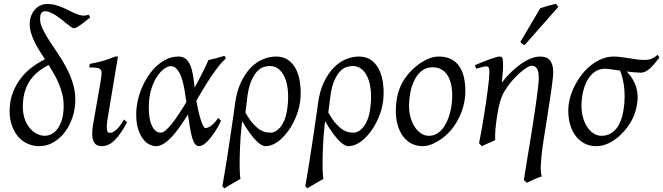

<svg xmlns="http://www.w3.org/2000/svg" viewBox="-20 -758 3530 1022"><path d="M318.8 -194.3Q318.8 -225.1 312.3 -253.7Q305.7 -282.2 294.4 -309.3Q283.2 -336.4 268.8 -362.1Q254.4 -387.7 239.3 -412.1Q208.5 -396.5 184.3 -377.2Q160.2 -357.9 142.6 -333.5Q125 -309.1 114.7 -278.6Q104.5 -248 102.1 -209.5Q99.1 -164.6 109.4 -131.8Q119.6 -99.1 137.2 -77.6Q154.8 -56.2 176.3 -45.7Q197.8 -35.2 216.8 -35.2Q238.3 -35.2 256.8 -45.7Q275.4 -56.2 289.3 -76.7Q303.2 -97.2 311 -126.7Q318.8 -156.2 318.8 -194.3ZM460.4 -666Q424.3 -635.7 403.6 -621.6Q382.8 -607.4 373.5 -607.4Q368.2 -607.4 358.4 -614.3Q348.6 -621.1 336.2 -631.1Q323.7 -641.1 309.1 -652.8Q294.4 -664.6 279.3 -674.6Q264.2 -684.6 249 -691.4Q233.9 -698.2 220.2 -698.2Q208 -698.2 200.7 -689.2Q193.4 -680.2 193.4 -656.7Q193.4 -631.8 207.3 -603.3Q221.2 -574.7 241.9 -542.5Q262.7 -510.3 287.1 -474.6Q311.5 -439 332.3 -399.7Q353 -360.4 366.9 -317.4Q380.9 -274.4 380.9 -227.5Q380.9 -179.2 366.2 -134.5Q351.6 -89.8 325.7 -55.4Q299.8 -21 264.6 -0.5Q229.5 20 188.5 20Q155.3 20 125.5 6.3Q95.7 -7.3 74.2 -33.4Q52.7 -59.6 41 -97.2Q31.2 -128.4 31.2 -166.5Q31.2 -174.3 31.7 -182.6Q34.2 -231.4 51 -272Q67.9 -312.5 93.8 -345Q119.6 -377.4 152.3 -401.6Q185.1 -425.8 219.2 -442.4Q203.6 -466.3 189 -490Q174.3 -513.7 163.1 -536.9Q151.9 -560.1 145 -583.3Q138.2 -606.4 138.2 -629.9Q138.2 -651.4 144.8 -670.7Q151.4 -689.9 163.6 -704.6Q175.8 -719.2 192.9 -728Q210 -736.8 231.4 -736.8Q255.9 -736.8 277.1 -730.7Q298.3 -724.6 317.6 -716.1Q336.9 -707.5 354.2 -698.5Q371.6 -689.5 387.9 -683.1Q404.3 -676.8 419.7 -675Q435.1 -673.3 450.7 -680.2Q453.6 -677.7 455.1 -675.3Q456.5 -672.9 460.4 -666Z M656.2 -106.9Q623.5 -44.9 591.3 -12.5Q559.1 20 521 20Q455.6 20 475.1 -92.8L514.2 -316.9Q519 -345.2 520.5 -361.8Q522 -378.4 516.4 -386.5Q510.7 -394.5 496.3 -396.7Q481.9 -398.9 455.1 -398.9L458 -418Q488.8 -423.3 524.7 -433.1Q560.5 -442.9 592.8 -457H607.9L555.2 -141.1Q549.3 -108.4 548.6 -90.3Q547.9 -72.3 550 -63.5Q552.2 -54.7 557.1 -52.7Q562 -50.8 567.9 -50.8Q579.1 -50.8 597.9 -66.4Q616.7 -82 640.1 -122.1Z M836.4 -51.8Q847.2 -51.8 862.5 -64.9Q877.9 -78.1 895.8 -100.6Q913.6 -123 933.1 -152.6Q952.6 -182.1 972.2 -214.8Q967.3 -250.5 961.2 -284.9Q955.1 -319.3 945.6 -346.2Q936 -373 922.1 -389.4Q908.2 -405.8 888.2 -405.8Q874 -405.8 854 -391.8Q834 -377.9 815.7 -350.3Q797.4 -322.8 784.7 -281.5Q772 -240.2 772 -185.1Q772 -121.6 789.6 -86.7Q807.1 -51.8 836.4 -51.8ZM1182.1 -446.8Q1162.1 -429.2 1142.6 -404.1Q1123 -378.9 1103.3 -349.6Q1083.5 -320.3 1064 -287.6Q1044.4 -254.9 1024.9 -221.7Q1029.3 -196.8 1035.2 -170.9Q1041 -145 1047.6 -124Q1054.2 -103 1061 -89.6Q1067.9 -76.2 1073.2 -76.2Q1081.1 -76.2 1090.6 -80.8Q1100.1 -85.4 1109.4 -93.3Q1118.7 -101.1 1126.7 -110.6Q1134.8 -120.1 1140.1 -129.9Q1146.5 -126 1149.4 -122.6Q1152.3 -119.1 1156.2 -115.2Q1150.9 -102.5 1142.8 -87.6Q1134.8 -72.8 1125 -57.9Q1115.2 -43 1104.2 -28.8Q1093.3 -14.6 1082.3 -3.9Q1071.3 6.8 1060.3 13.4Q1049.3 20 1040 20Q1027.8 20 1019 9.5Q1010.3 -1 1003.7 -22.2Q997.1 -43.5 991.7 -75.2Q986.3 -106.9 980.5 -148.9Q959 -114.3 937.5 -83.5Q916 -52.7 894.5 -29.8Q873 -6.8 851.8 6.6Q830.6 20 809.1 20Q793 20 774.7 10.7Q756.3 1.5 741 -18.8Q725.6 -39.1 715.3 -71Q705.1 -103 705.1 -148.9Q705.1 -184.1 712.9 -220.5Q720.7 -256.8 735.4 -291Q750 -325.2 770.3 -355.5Q790.5 -385.7 815.4 -408.2Q840.3 -430.7 869.1 -443.8Q897.9 -457 929.2 -457Q953.1 -457 968.3 -444.8Q983.4 -432.6 992.7 -410.9Q1002 -389.2 1007.1 -358.6Q1012.2 -328.1 1016.1 -291.5Q1028.8 -314.5 1040 -336.2Q1051.3 -357.9 1060.8 -377Q1070.3 -396 1077.6 -411.6Q1085 -427.2 1089.4 -438Q1110.4 -442.4 1131.3 -448.2Q1152.3 -454.1 1175.3 -460.9Q1178.2 -455.6 1179.4 -452.9Q1180.7 -450.2 1182.1 -446.8Z M1294.4 -224.1Q1293 -211.9 1290.8 -194.3Q1288.6 -176.8 1286.1 -159.7Q1308.1 -120.1 1328.1 -98.4Q1348.1 -76.7 1365.7 -66.2Q1383.3 -55.7 1397.9 -53.7Q1412.6 -51.8 1422.9 -51.8Q1431.6 -51.8 1444.3 -57.9Q1457 -64 1470 -78.6Q1482.9 -93.3 1493.7 -118.2Q1504.4 -143.1 1509.3 -180.7Q1516.1 -230 1512.7 -271.5Q1509.3 -313 1496.8 -343Q1484.4 -373 1463.9 -389.9Q1443.4 -406.7 1416.5 -406.7Q1402.3 -406.7 1384 -401.4Q1365.7 -396 1347.9 -377.2Q1330.1 -358.4 1315.4 -322.3Q1300.8 -286.1 1294.4 -224.1ZM1577.6 -217.8Q1574.2 -191.4 1565.4 -163.6Q1556.6 -135.7 1543.5 -109.4Q1530.3 -83 1513.2 -59.6Q1496.1 -36.1 1476.6 -18.3Q1457 -0.5 1435.5 9.8Q1414.1 20 1392.1 20Q1382.8 20 1370.6 12.9Q1358.4 5.9 1343 -9.8Q1327.6 -25.4 1309.1 -50.8Q1290.5 -76.2 1269 -112.8Q1268.1 -106.4 1267.3 -98.6Q1266.6 -90.8 1265.6 -82Q1262.7 -57.6 1260.7 -29.5Q1258.8 -1.5 1257.6 27.1Q1256.3 55.7 1255.9 82.8Q1255.4 109.9 1255.6 132.3Q1255.9 154.8 1257.1 171.1Q1258.3 187.5 1260.3 193.8Q1251 199.2 1240 205.6Q1229 211.9 1217.5 218.5Q1206.1 225.1 1195.3 231.7Q1184.6 238.3 1175.3 244.1Q1170.9 241.7 1169.2 239.3Q1167.5 236.8 1163.6 232.4Q1166.5 216.3 1172.1 183.8Q1177.7 151.4 1184.3 109.9Q1190.9 68.4 1198 22Q1205.1 -24.4 1211.4 -68.1Q1217.8 -111.8 1223.1 -148.9Q1228.5 -186 1231.4 -209Q1240.2 -272.5 1262.2 -319.1Q1284.2 -365.7 1313.7 -396.5Q1343.3 -427.2 1378.4 -442.1Q1413.6 -457 1449.2 -457Q1490.7 -457 1517.8 -435.8Q1544.9 -414.6 1559.8 -380.4Q1574.7 -346.2 1578.6 -303.7Q1580.6 -284.7 1580.6 -265.6Q1580.6 -241.7 1577.6 -217.8Z M1735.8 -224.1Q1734.4 -211.9 1732.2 -194.3Q1730 -176.8 1727.5 -159.7Q1749.5 -120.1 1769.5 -98.4Q1789.6 -76.7 1807.1 -66.2Q1824.7 -55.7 1839.4 -53.7Q1854 -51.8 1864.3 -51.8Q1873 -51.8 1885.7 -57.9Q1898.4 -64 1911.4 -78.6Q1924.3 -93.3 1935.1 -118.2Q1945.8 -143.1 1950.7 -180.7Q1957.5 -230 1954.1 -271.5Q1950.7 -313 1938.2 -343Q1925.8 -373 1905.3 -389.9Q1884.8 -406.7 1857.9 -406.7Q1843.8 -406.7 1825.4 -401.4Q1807.1 -396 1789.3 -377.2Q1771.5 -358.4 1756.8 -322.3Q1742.2 -286.1 1735.8 -224.1ZM2019 -217.8Q2015.6 -191.4 2006.8 -163.6Q1998 -135.7 1984.9 -109.4Q1971.7 -83 1954.6 -59.6Q1937.5 -36.1 1918 -18.3Q1898.4 -0.5 1877 9.8Q1855.5 20 1833.5 20Q1824.2 20 1812 12.9Q1799.8 5.9 1784.4 -9.8Q1769 -25.4 1750.5 -50.8Q1731.9 -76.2 1710.4 -112.8Q1709.5 -106.4 1708.7 -98.6Q1708 -90.8 1707 -82Q1704.1 -57.6 1702.1 -29.5Q1700.2 -1.5 1699 27.1Q1697.8 55.7 1697.3 82.8Q1696.8 109.9 1697 132.3Q1697.3 154.8 1698.5 171.1Q1699.7 187.5 1701.7 193.8Q1692.4 199.2 1681.4 205.6Q1670.4 211.9 1658.9 218.5Q1647.5 225.1 1636.7 231.7Q1626 238.3 1616.7 244.1Q1612.3 241.7 1610.6 239.3Q1608.9 236.8 1605 232.4Q1607.9 216.3 1613.5 183.8Q1619.1 151.4 1625.7 109.9Q1632.3 68.4 1639.4 22Q1646.5 -24.4 1652.8 -68.1Q1659.2 -111.8 1664.6 -148.9Q1669.9 -186 1672.9 -209Q1681.6 -272.5 1703.6 -319.1Q1725.6 -365.7 1755.1 -396.5Q1784.7 -427.2 1819.8 -442.1Q1855 -457 1890.6 -457Q1932.1 -457 1959.2 -435.8Q1986.3 -414.6 2001.2 -380.4Q2016.1 -346.2 2020 -303.7Q2022 -284.7 2022 -265.6Q2022 -241.7 2019 -217.8Z M2387.2 -246.1Q2387.2 -320.8 2359.9 -360.4Q2332.5 -399.9 2282.2 -399.9Q2247.1 -399.9 2223.1 -379.6Q2199.2 -359.4 2184.6 -328.6Q2169.9 -297.9 2163.6 -262Q2157.2 -226.1 2157.2 -194.8Q2157.2 -162.1 2165.3 -133.1Q2173.3 -104 2187.7 -82.3Q2202.1 -60.5 2221.4 -47.9Q2240.7 -35.2 2263.2 -35.2Q2285.6 -35.2 2303.5 -45.2Q2321.3 -55.2 2335.2 -72Q2349.1 -88.9 2358.9 -110.6Q2368.7 -132.3 2375 -155.8Q2381.3 -179.2 2384.3 -202.6Q2387.2 -226.1 2387.2 -246.1ZM2457 -272.9Q2457 -240.2 2449.7 -206.8Q2442.4 -173.3 2428.2 -141.8Q2414.1 -110.4 2393.3 -81.8Q2372.6 -53.2 2345.2 -30.8Q2332.5 -20.5 2318.4 -11.2Q2304.2 -2 2289.6 5.1Q2274.9 12.2 2259.8 16.1Q2244.6 20 2230 20Q2195.8 20 2169.2 5.6Q2142.6 -8.8 2124.3 -33.9Q2106 -59.1 2096.4 -93.5Q2086.9 -127.9 2086.9 -168Q2086.9 -203.1 2092.8 -235.6Q2098.6 -268.1 2111.8 -298.3Q2125 -328.6 2147 -356.4Q2168.9 -384.3 2201.2 -410.2Q2226.1 -429.7 2255.9 -443.4Q2285.6 -457 2315.9 -457Q2354 -457 2380.9 -443.4Q2407.7 -429.7 2424.6 -405.3Q2441.4 -380.9 2449.2 -347.2Q2457 -313.5 2457 -272.9Z M2924.8 -372.1Q2924.8 -362.3 2922.6 -341.6Q2920.4 -320.8 2916.5 -292.5Q2912.6 -264.2 2907.5 -230Q2902.3 -195.8 2896.7 -159.9Q2891.1 -124 2885.5 -87.9Q2879.9 -51.8 2874.5 -19Q2866.7 31.7 2863 66.7Q2859.4 101.6 2858.6 124.8Q2857.9 147.9 2859.4 160.9Q2860.8 173.8 2863.8 180.7Q2856.4 183.1 2845.9 187.3Q2835.4 191.4 2824 196.5Q2812.5 201.7 2802 206.5Q2791.5 211.4 2784.7 214.8L2768.6 200.7Q2770.5 186.5 2774.9 159.2Q2779.3 131.8 2785.2 95.7Q2791 59.6 2798.1 17.3Q2805.2 -24.9 2812 -68.6Q2818.8 -112.3 2825.2 -154.8Q2831.5 -197.3 2836.7 -233.9Q2841.8 -270.5 2844.7 -298.6Q2847.7 -326.7 2847.7 -341.8Q2847.7 -378.9 2837.9 -393.6Q2828.1 -408.2 2807.6 -408.2Q2800.8 -408.2 2784.4 -398.4Q2768.1 -388.7 2747.6 -370.6Q2727.1 -352.5 2705.1 -327.4Q2683.1 -302.2 2664.6 -271Q2651.4 -249 2642.1 -217.3Q2632.8 -185.5 2627 -147Q2620.1 -103.5 2617.4 -72.3Q2614.7 -41 2615.7 -12.2Q2609.4 -8.8 2599.9 -4.6Q2590.3 -0.5 2580.3 3.9Q2570.3 8.3 2561 12.5Q2551.8 16.6 2545.9 20L2529.8 4.9Q2536.6 -27.3 2543.2 -64.9Q2549.8 -102.5 2555.9 -140.4Q2562 -178.2 2567.4 -215.1Q2572.8 -252 2576.7 -283Q2580.6 -314 2582.8 -337.2Q2585 -360.4 2585 -372.1Q2585 -383.3 2583.7 -389.9Q2582.5 -396.5 2580.3 -399.7Q2578.1 -402.8 2574.7 -403.8Q2571.3 -404.8 2566.9 -404.8Q2562.5 -404.8 2554 -402.8Q2545.4 -400.9 2536.6 -398.4Q2527.8 -396 2514.6 -392.1L2507.8 -411.1Q2528.3 -419.9 2549.1 -428.2Q2569.8 -436.5 2587.9 -442.9Q2606 -449.2 2619.4 -453.1Q2632.8 -457 2638.7 -457Q2645.5 -457 2649.4 -454.8Q2653.3 -452.6 2655 -446.8Q2656.7 -440.9 2657.2 -430.2Q2657.7 -419.4 2657.7 -401.9Q2657.7 -396.5 2657 -385.3Q2656.2 -374 2655 -361.3Q2653.8 -348.6 2652.6 -336.7Q2651.4 -324.7 2650.9 -318.8Q2677.7 -352.5 2705.1 -378.4Q2732.4 -404.3 2758.8 -421.9Q2785.2 -439.5 2809.8 -448.2Q2834.5 -457 2856 -457Q2871.6 -457 2884.3 -452.6Q2897 -448.2 2906 -438.2Q2915 -428.2 2919.9 -411.9Q2924.8 -395.5 2924.8 -372.1ZM2772.5 -518.1Q2765.1 -520.5 2761 -523.4Q2756.8 -526.4 2749.5 -534.2L2855.5 -713.9Q2863.3 -716.8 2874 -720.2Q2884.8 -723.6 2896.2 -726.8Q2907.7 -730 2919.2 -732.7Q2930.7 -735.4 2939.5 -737.8L2951.7 -721.2Z M3265.6 -406.2Q3263.7 -406.2 3266.6 -404.8Q3265.6 -405.8 3265.6 -406.2ZM3291.5 -137.2Q3300.3 -171.4 3303.2 -206.5Q3306.2 -241.7 3304 -274.2Q3301.8 -306.6 3295.4 -334.7Q3289.1 -362.8 3280.3 -382.3Q3253.4 -386.2 3231.4 -389.2Q3209.5 -392.1 3200.2 -392.1Q3168.5 -392.1 3145 -375Q3121.6 -357.9 3106.2 -330.1Q3090.8 -302.2 3083 -266.8Q3075.2 -231.4 3075.2 -194.8Q3075.2 -162.1 3083.3 -133.1Q3091.3 -104 3105.7 -82.3Q3120.1 -60.5 3139.4 -47.9Q3158.7 -35.2 3181.2 -35.2Q3204.6 -35.2 3222.4 -43.5Q3240.2 -51.8 3253.9 -65.9Q3267.6 -80.1 3276.6 -98.6Q3285.6 -117.2 3291.5 -137.2ZM3490.2 -452.1Q3478 -436.5 3466.3 -421.9Q3454.6 -407.2 3442.4 -396Q3430.2 -384.8 3417 -377.9Q3403.8 -371.1 3389.2 -371.1Q3376.5 -371.1 3357.2 -373Q3337.9 -375 3315.9 -377.4Q3340.3 -351.6 3353.5 -325.4Q3366.7 -299.3 3371.3 -272.2Q3376 -245.1 3372.8 -217.3Q3369.6 -189.5 3361.3 -161.1Q3356.9 -146 3347.4 -126.7Q3337.9 -107.4 3323.7 -87.4Q3309.6 -67.4 3291.3 -48.1Q3272.9 -28.8 3251.2 -13.7Q3229.5 1.5 3204.6 10.7Q3179.7 20 3152.8 20Q3118.7 20 3091.3 5.6Q3064 -8.8 3044.7 -33.9Q3025.4 -59.1 3015.1 -93.5Q3004.9 -127.9 3004.9 -168Q3004.9 -201.2 3013.9 -235.6Q3022.9 -270 3039.3 -302Q3055.7 -334 3077.9 -362.3Q3100.1 -390.6 3127 -411.6Q3153.8 -432.6 3184.1 -444.8Q3214.4 -457 3246.1 -457Q3265.6 -457 3286.4 -454.1Q3307.1 -451.2 3327.9 -448Q3348.6 -444.8 3368.9 -441.9Q3389.2 -439 3408.2 -439Q3436 -439 3451.9 -447Q3467.8 -455.1 3480.5 -466.3Z"/></svg>

Font: Akkhara
Style: Italic
Weight: 400
Italic angle: -7°
Designer: J. Victor Gaultney
Version: Version 1.00 June 13, 2006, initial release